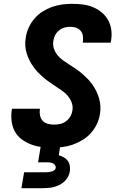

<svg xmlns="http://www.w3.org/2000/svg" viewBox="-20 -763 640 1003"><path d="M252 8Q223 8 195 4.5Q167 1 141 -9Q115 -19 93 -35.5Q71 -52 58 -75.5Q45 -99 41 -127.5Q37 -156 41 -185L43 -195H189L188 -191Q186 -174 189.5 -158Q193 -142 204 -131Q215 -120 230.5 -116Q246 -112 263 -112Q278 -112 294 -115.5Q310 -119 324 -129Q338 -139 347 -154Q356 -169 358 -185Q362 -206 355 -225.5Q348 -245 335.5 -260.5Q323 -276 306.5 -287.5Q290 -299 273.5 -310Q257 -321 240.5 -332.5Q224 -344 209 -356.5Q194 -369 180 -383.5Q166 -398 154.5 -414Q143 -430 134 -448Q125 -466 119 -485.5Q113 -505 112 -526.5Q111 -548 115 -569Q119 -595 130.5 -620Q142 -645 160.5 -666.5Q179 -688 203 -703Q227 -718 252.5 -727Q278 -736 304.5 -739.5Q331 -743 357 -743Q385 -743 413 -739.5Q441 -736 466 -725.5Q491 -715 511.5 -698Q532 -681 545 -657.5Q558 -634 561.5 -606.5Q565 -579 560 -550L558 -540H412L413 -544Q415 -560 413 -575.5Q411 -591 401 -602.5Q391 -614 376.5 -618.5Q362 -623 346 -623Q332 -623 317 -619Q302 -615 289 -604.5Q276 -594 268.5 -580Q261 -566 259 -551Q255 -529 261.5 -509.5Q268 -490 280.5 -474.5Q293 -459 309.5 -447.5Q326 -436 343 -425Q360 -414 376.5 -403Q393 -392 408 -379Q423 -366 437 -352Q451 -338 462.5 -321.5Q474 -305 483 -287Q492 -269 497.5 -249.5Q503 -230 504.5 -209Q506 -188 502 -166Q498 -140 485.5 -114Q473 -88 454 -67Q435 -46 410 -31Q385 -16 359 -7Q333 2 306 5Q279 8 252 8ZM92 220 106 137H221Q228 137 235 136Q242 135 249.5 133Q257 131 263.5 126.5Q270 122 271 115Q272 107 268 100.5Q264 94 258 91Q252 88 245 86.5Q238 85 230 85H179L211 -112H313L287 48Q301 52 313.5 59Q326 66 334 77Q342 88 344.5 102.5Q347 117 345 131Q343 146 336 159.5Q329 173 317.5 184Q306 195 292.5 202Q279 209 265 213Q251 217 236 218.5Q221 220 207 220Z"/></svg>

Font: Iosevka Aile Heavy
Style: Italic
Weight: 900
Italic angle: -9°
Designer: Belleve Invis
Foundry: Belleve Invis
Version: Version 31.1.0; ttfautohint (v1.8.4)